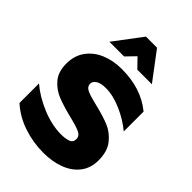

<svg xmlns="http://www.w3.org/2000/svg" viewBox="-277 -1082 1211 1211"><g transform="rotate(45 328.5 -476.0)"><path d="M343 -149Q262 -149 173 -185.5Q84 -222 18 -278V-104Q82 -46 168 -17Q254 12 346 12Q426 12 489.5 -12Q553 -36 590 -84Q627 -132 627 -201Q627 -281 589 -328Q551 -375 500.5 -396Q450 -417 371 -436Q306 -451 276.5 -464.5Q247 -478 247 -506Q247 -526 269.5 -541Q292 -556 337 -556Q402 -556 477.5 -523Q553 -490 610 -442V-619Q552 -666 481.5 -689Q411 -712 322 -712Q249 -712 187.5 -687Q126 -662 88.5 -611.5Q51 -561 51 -488Q51 -415 88 -372Q125 -329 175 -309Q225 -289 304 -269Q372 -253 402.5 -239Q433 -225 433 -197Q433 -167 407 -158Q381 -149 343 -149ZM385 -964H286L146 -778H277L336 -839L395 -778H525Z"/></g></svg>

Font: Geom Black
Style: Bold
Weight: 900
Version: Version 1.102